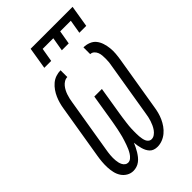

<svg xmlns="http://www.w3.org/2000/svg" viewBox="-281 -1054 1162 1162"><g transform="rotate(-45 300.0 -473.5)"><path d="M346 8Q331 8 318 3.5Q305 -1 296 -10.5Q287 -20 281 -32Q275 -44 271.5 -57Q268 -70 265.5 -83.5Q263 -97 262 -111Q256 -97 249.5 -83.5Q243 -70 235 -57Q227 -44 217.5 -32Q208 -20 195.5 -10.5Q183 -1 168.5 3.5Q154 8 140 8Q117 8 97.5 -3.5Q78 -15 66 -33.5Q54 -52 49 -74Q44 -96 43 -119Q42 -142 44 -166Q46 -190 50 -213L107 -558Q110 -578 115.5 -598Q121 -618 129.5 -637.5Q138 -657 150.5 -675Q163 -693 179.5 -707Q196 -721 216.5 -728Q237 -735 258 -735V-677Q244 -677 231.5 -669.5Q219 -662 210 -651Q201 -640 194.5 -627.5Q188 -615 183.5 -601.5Q179 -588 176 -575Q173 -562 171 -548L114 -203Q112 -192 110.5 -181Q109 -170 108 -158.5Q107 -147 107 -136Q107 -125 108 -114Q109 -103 111.5 -92.5Q114 -82 119 -72.5Q124 -63 132.5 -56.5Q141 -50 152 -50Q166 -50 177.5 -60Q189 -70 196.5 -82Q204 -94 210 -107Q216 -120 220.5 -133.5Q225 -147 229.5 -160Q234 -173 237.5 -186.5Q241 -200 244 -213.5Q247 -227 250 -240.5Q253 -254 255 -267Q257 -280 260 -294L290 -478H355L325 -294Q323 -283 321.5 -271.5Q320 -260 318.5 -249Q317 -238 315.5 -226.5Q314 -215 313 -204Q312 -193 311.5 -182Q311 -171 311 -159.5Q311 -148 311 -137Q311 -126 312 -115.5Q313 -105 315 -94Q317 -83 321 -73.5Q325 -64 333.5 -57Q342 -50 353 -50Q367 -50 379.5 -59Q392 -68 400.5 -80Q409 -92 415 -105Q421 -118 425.5 -131.5Q430 -145 433 -159Q436 -173 438 -187L495 -532Q498 -546 499.5 -560.5Q501 -575 501 -589.5Q501 -604 500 -618Q499 -632 494 -645Q489 -658 478.5 -667.5Q468 -677 454 -677V-735Q477 -735 499 -726.5Q521 -718 534.5 -701Q548 -684 555 -662Q562 -640 564.5 -617Q567 -594 565 -570Q563 -546 559 -522L502 -177Q499 -156 493.5 -135Q488 -114 479 -94Q470 -74 457 -55.5Q444 -37 426.5 -22.5Q409 -8 388 0Q367 8 346 8ZM199 -815 222 -955H581L558 -815H499L514 -903H423L408 -815H349L364 -903H273L258 -815Z"/></g></svg>

Font: Iosevka Curly Light Extended
Style: Italic
Weight: 300
Width: 7
Italic angle: -9°
Monospace: yes
Designer: Belleve Invis
Foundry: Belleve Invis
Version: Version 11.1.0; ttfautohint (v1.8.3)